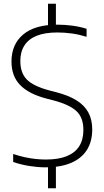

<svg xmlns="http://www.w3.org/2000/svg" viewBox="-20 -880 551 1020"><path d="M221.5 9Q182 9 137 2Q92 -5 50 -19.5V-62Q81 -51.5 111 -45Q141 -38.5 169 -35.5Q197 -32.5 223 -32.5Q290 -32.5 334.2 -50.2Q378.5 -68 400.8 -103Q423 -138 423 -190Q423 -256 385 -290.8Q347 -325.5 259 -348L226 -356.5Q133 -381 87 -428.2Q41 -475.5 41 -553.5Q41 -644 102.8 -696.5Q164.5 -749 285.5 -749Q325 -749 365.5 -743.5Q406 -738 440 -727V-684.5Q401.5 -696.5 362.8 -702Q324 -707.5 284.5 -707.5Q218.5 -707.5 175 -690Q131.5 -672.5 109.8 -638.5Q88 -604.5 88 -556Q88 -492 123 -457Q158 -422 242.5 -399.5L275.5 -391Q342.5 -374 385.5 -347.5Q428.5 -321 449.2 -282.8Q470 -244.5 470 -192.5Q470 -127.5 441 -82.5Q412 -37.5 356.5 -14.2Q301 9 221.5 9ZM235 120V-2.5L277 -7V120ZM235 -738V-860H277V-738Z"/></svg>

Font: Encode Sans SC ExtraLight
Style: Regular
Weight: 250
Designer: Multiple Designers
Foundry: Impallari Type
Version: Version 3.002